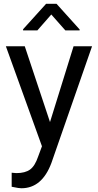

<svg xmlns="http://www.w3.org/2000/svg" viewBox="-20 -770 513 1003"><path d="M10.7 0ZM241.2 -132.3 364.3 -528.3H460.9L248.5 81.5Q199.2 213.4 91.8 213.4L74.7 211.9L41 205.6V132.3L65.4 134.3Q111.3 134.3 137 115.7Q162.6 97.2 179.2 47.9L199.2 -5.9L10.7 -528.3H109.4ZM396 -616.2V-611.3H321.3L248 -694.3L175.3 -611.3H100.6V-617.2L220.7 -750H275.4Z"/></svg>

Font: Roboto
Style: Regular
Weight: 400
Designer: Google
Version: Version 2.134; 2016; ttfautohint (v1.6)